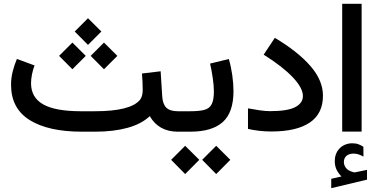

<svg xmlns="http://www.w3.org/2000/svg" viewBox="-20 -692 1982 1009"><path d="M372.6 -526.4 442.4 -596.2 512.7 -526.4 442.4 -456.1ZM456.5 -398.4 526.4 -468.3 596.7 -398.4 526.4 -328.1ZM290.5 -398.4 360.4 -468.3 430.7 -398.4 360.4 -328.1ZM481 0H410.2Q233.9 0 136 -61Q38.1 -122.1 38.1 -246.1Q38.1 -282.7 46.9 -317.1Q55.7 -351.6 68.8 -382.3L161.6 -348.1Q153.3 -327.1 148.2 -301.8Q143.1 -276.4 143.1 -253.4Q143.6 -179.2 207.3 -143.3Q271 -107.4 405.3 -107.4H478.5Q666 -107.4 715.3 -167Q721.7 -174.8 725.8 -187.7Q730 -200.7 730 -220.7Q730 -242.2 728.8 -263.7Q727.5 -285.2 726.1 -305.7L824.2 -317.4L832.5 -186Q835 -145 854 -126.2Q873 -107.4 914.6 -107.4H926.8V0H914.6Q814.5 0 767.1 -81.5Q722.7 -40 649.4 -20Q576.2 0 481 0Z M1182.6 -381.8Q1194.3 -341.8 1200.7 -296.6Q1207 -251.5 1207 -212.9Q1207 -101.1 1150.6 -50.5Q1094.2 0 980 0H907.2V-107.4H980Q1027.3 -107.4 1054.2 -114.7Q1081.1 -122.1 1092.5 -144.5Q1104 -167 1104 -211.4Q1104 -241.2 1098.1 -282Q1092.3 -322.8 1084 -357.9ZM1042.5 147.9 1116.2 74.2 1190.4 147.9 1116.2 222.7ZM879.4 147.9 953.1 74.2 1027.3 147.9 953.1 222.7Z M1283.2 -122.6Q1314 -116.7 1344.7 -112.3Q1375.5 -107.9 1399.9 -107.9Q1490.7 -107.9 1531.2 -128.9Q1571.8 -149.9 1571.8 -187.5Q1571.8 -230 1518.1 -286.4Q1464.4 -342.8 1365.7 -404.8L1424.3 -493.2Q1545.4 -420.9 1611.3 -345.2Q1677.2 -269.5 1677.2 -189Q1677.2 -94.7 1607.9 -47.9Q1538.6 -1 1406.2 -1Q1372.6 -1 1341.8 -4.6Q1311 -8.3 1283.2 -14.6Z M1774.4 235.4Q1758.8 219.7 1749 200.2Q1739.3 180.7 1739.3 154.3Q1739.3 135.3 1744.6 120.1Q1750 105 1759.3 93.8Q1772.5 77.6 1791.3 69.3Q1810.1 61 1830.1 61Q1850.6 61 1863.3 65.9Q1876 70.8 1889.6 79.1L1890.1 130.9Q1875.5 123 1863.5 119.1Q1851.6 115.2 1836.9 115.2Q1828.1 115.2 1818.1 117.9Q1808.1 120.6 1800.3 127.4Q1787.1 139.2 1787.1 160.6Q1787.6 176.3 1798.1 190.4Q1808.6 204.6 1832.5 211.4Q1835 211.9 1837.4 212.9Q1839.8 213.9 1842.8 213.9Q1845.2 213.9 1847.2 213.4L1908.7 200.7V252L1720.7 296.9V247.6ZM1778.3 -671.9H1880.4V-0.5H1778.3Z"/></svg>

Font: Vazir Medium FD-WOL-UI
Style: Medium-FD-WOL-UI
Weight: 500
Designer: Saber Rastikerdar
Foundry: Saber Rastikerdar
Version: Version 30.0.0